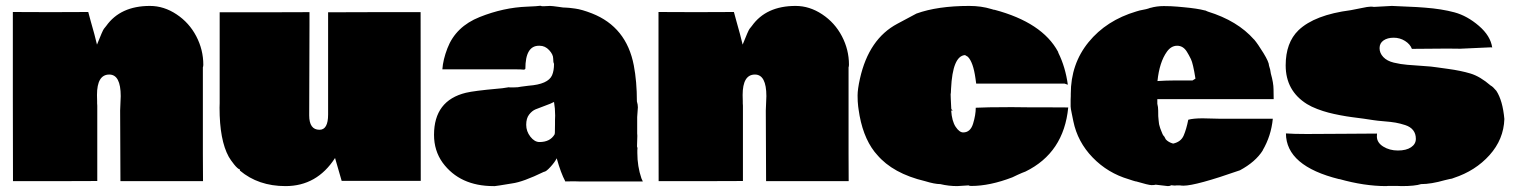

<svg xmlns="http://www.w3.org/2000/svg" viewBox="-20 -626 5248 664"><path d="M154.3 -584 285.2 -584.5Q287.6 -574.2 293.9 -552.2Q300.3 -530.3 306.2 -508.3L315.4 -471.7Q335 -521 339.4 -526.4L347.2 -536.1Q396.5 -605.5 498.5 -605.5Q546.9 -605.5 590.6 -576.4Q634.3 -547.4 658.7 -500.7Q683.1 -454.1 683.1 -402.3Q683.1 -396.5 681.6 -393.1V-92.8L682.1 0.5H396.5L395.5 -243.7L397.5 -293.5Q397.5 -368.2 357.9 -368.2Q315.4 -368.2 315.4 -297.4Q315.4 -281.7 315.9 -275.9V-268.6L316.4 -260.3V0L170.9 0.5H24.9L24.4 -292.5V-584.5Z M1050.3 -537.1 1049.3 -227.1Q1049.3 -177.2 1085 -177.2Q1114.7 -177.2 1114.7 -230V-583.5L1275.4 -584H1434.6L1435.1 -0.5H1161.6L1138.7 -79.6Q1076.2 17.6 967.3 17.6Q873.5 17.6 809.6 -36.1L810.1 -39.6Q801.8 -42 789.6 -57.4Q777.3 -72.8 771 -84Q739.3 -141.6 739.3 -253.4L739.7 -269V-583.5H895L1050.3 -584Z M1739.3 -324.2 1744.1 -323.7H1755.9Q1772.5 -323.7 1781.7 -326.2L1808.1 -329.6Q1875.5 -334.5 1889.2 -365.7Q1896 -381.3 1896 -405.3Q1893.1 -410.2 1893.1 -423.8Q1893.1 -437.5 1879.2 -452.6Q1865.2 -467.8 1846.2 -467.8H1843.8Q1796.9 -467.8 1796.9 -388.2Q1794.4 -384.3 1788.8 -385.3Q1783.2 -386.2 1761.7 -386.2H1509.8Q1512.2 -419.9 1527.3 -459Q1556.2 -534.2 1638.9 -567.1Q1721.7 -600.1 1803.2 -603L1832.5 -604.5L1848.1 -606Q1851.1 -606 1854 -604.5H1860.4L1882.3 -605.5Q1889.2 -605.5 1913.1 -602.1L1927.2 -600.1Q1930.7 -599.6 1938 -599.6Q1945.3 -599.6 1968.8 -596.4Q1992.2 -593.3 2027.3 -579.6Q2146.5 -532.7 2171.9 -399.9Q2182.6 -343.8 2182.6 -275.4Q2186 -264.2 2186 -254.9L2183.6 -221.2V-164.6Q2184.1 -163.6 2184.1 -156.2L2183.1 -123V-118.7Q2184.6 -116.2 2184.6 -111.8L2184.1 -107.4V-97.2Q2184.1 -50.8 2198.2 -9.3L2203.1 1.5H1982.4L1964.8 1Q1945.3 1 1935.1 1.5Q1919.4 -27.8 1905.3 -78.6Q1898.9 -65.4 1883.5 -48.6Q1868.2 -31.7 1860.8 -31.7Q1788.6 3.4 1751 8.3Q1695.3 17.6 1691.2 17.6Q1687 17.6 1687 17.6Q1570.3 17.6 1510.7 -63.5Q1481 -105 1481 -159.7Q1481 -278.3 1591.3 -305.2Q1619.6 -312 1700.7 -319.3L1716.8 -320.8ZM1899.4 -210.9 1899.9 -226.6Q1899.9 -251 1896 -273.4Q1885.3 -267.6 1864.7 -260.3Q1844.2 -252.9 1832 -247.8Q1819.8 -242.7 1809.8 -229.7Q1799.8 -216.8 1799.8 -194.3Q1799.8 -171.9 1814.2 -153.3Q1828.6 -134.8 1845.7 -134.8Q1882.3 -134.8 1897.9 -161.1L1898.9 -166L1899.4 -196.3Z M2387.2 -584 2518.1 -584.5Q2520.5 -574.2 2526.9 -552.2Q2533.2 -530.3 2539.1 -508.3L2548.3 -471.7Q2567.9 -521 2572.3 -526.4L2580.1 -536.1Q2629.4 -605.5 2731.4 -605.5Q2779.8 -605.5 2823.5 -576.4Q2867.2 -547.4 2891.6 -500.7Q2916 -454.1 2916 -402.3Q2916 -396.5 2914.6 -393.1V-92.8L2915 0.5H2629.4L2628.4 -243.7L2630.4 -293.5Q2630.4 -368.2 2590.8 -368.2Q2548.3 -368.2 2548.3 -297.4Q2548.3 -281.7 2548.8 -275.9V-268.6L2549.3 -260.3V0L2403.8 0.5H2257.8L2257.3 -292.5V-584.5Z M3329.6 15.1 3290.5 17.6Q3260.7 17.6 3231.9 10.7Q3212.4 10.7 3179.2 0.5Q3067.9 -25.9 3013.2 -90.8L3004.4 -101.1Q2961.9 -155.8 2949.2 -248L2947.8 -258.3Q2945.8 -273.9 2945.8 -295.7Q2945.8 -317.4 2954.1 -354.5Q2984.9 -491.7 3083.5 -543.9L3149.4 -579.1Q3222.7 -605.5 3332 -605.5Q3373.5 -605.5 3408.7 -594.7L3418.5 -591.8Q3418 -591.8 3418 -592.3H3418.9Q3584.5 -548.3 3639.2 -446.8L3640.1 -443.4Q3664.6 -394 3672.9 -333L3661.6 -336.9H3356L3353.5 -355Q3345.7 -411.1 3327.1 -429.7L3317.4 -435.5Q3274.4 -432.6 3269 -318.4Q3268.6 -302.7 3267.6 -299.8L3268.1 -284.2L3269.5 -255.9Q3269.5 -252.4 3270 -248.5L3274.9 -243.7H3269.5Q3272 -207 3284.9 -187.5Q3297.9 -168 3311 -168Q3335.9 -168 3345.2 -198.2Q3354.5 -228.5 3354.5 -253.4Q3392.1 -255.4 3467.8 -255.4H3486.3L3533.2 -254.9H3580.1L3674.3 -254.4Q3659.2 -97.7 3526.4 -32.7Q3516.6 -29.3 3499.5 -21.5L3481 -12.7Q3403.3 17.1 3338.9 17.1Q3332 17.1 3329.6 15.1Z M3958 -598.6Q3980 -605 4004.9 -605Q4029.8 -605 4052.2 -603L4072.8 -601.1Q4121.1 -596.7 4147 -589.8V-590.3L4157.2 -585.9Q4259.8 -554.2 4316.9 -489.3V-489.7Q4330.1 -474.1 4349.4 -442.6Q4368.7 -411.1 4368.7 -398.9L4372.6 -385.7L4375 -371.6Q4384.3 -338.9 4384.3 -316.9Q4384.3 -294.9 4384.8 -283.2H3982.4V-267.1Q3985.4 -255.9 3985.4 -243.7Q3985.4 -231.4 3985.6 -224.4Q3985.8 -217.3 3986.8 -210.7Q3987.8 -204.1 3988 -200Q3988.3 -195.8 3990.2 -190.2Q3992.2 -184.6 3992.4 -182.6Q3992.7 -180.7 3995.4 -174.8Q3998 -168.9 3999.8 -163.8Q4001.5 -158.7 4006.3 -153.8V-154.3L4011.7 -144Q4021 -133.8 4037.1 -129.4Q4064 -135.3 4073.5 -157.2Q4083 -179.2 4089.4 -211.9Q4106.9 -216.8 4139.2 -216.8L4201.7 -215.3H4381.8Q4376 -155.8 4346.7 -106H4347.2Q4321.8 -65.9 4268.1 -37.1Q4116.2 16.1 4073.2 16.1Q4065.4 16.1 4060.5 15.1H4049.3L4044.9 15.6H4040.5Q4036.6 15.6 4030.8 14.6Q4025.9 17.6 4019 17.6L3976.6 12.7Q3973.1 14.2 3962.6 14.2Q3952.1 14.2 3907.7 1V1.5L3896 -2L3884.3 -5.9Q3811 -27.3 3758.8 -81.3Q3706.5 -135.3 3691.9 -207Q3690.4 -215.8 3686.5 -233.6Q3682.6 -251.5 3682.6 -257.8V-281.2Q3682.6 -289.6 3683.1 -293.9V-301.3Q3683.1 -404.8 3744.6 -480.2Q3806.2 -555.7 3909.7 -586.4L3921.4 -589.8Q3947.3 -594.2 3958.5 -599.1ZM4104 -347.7 4114.3 -354Q4106 -406.7 4098.6 -421.6Q4091.3 -436.5 4084.5 -447.3Q4071.8 -467.8 4051 -467.8Q4030.3 -467.8 4015.6 -447.3Q3989.7 -411.1 3982.9 -345.7Q4014.2 -347.7 4040.5 -347.7Z M5029.8 -457.5 4985.4 -458Q4945.8 -458 4862.8 -457Q4856.9 -473.1 4839.1 -484.4Q4821.3 -495.6 4799.8 -495.6Q4778.3 -495.6 4764.6 -486.1Q4751 -476.6 4751 -459.5Q4751 -442.4 4763.9 -428.7Q4776.9 -415 4800.3 -409.4Q4823.7 -403.8 4846.9 -401.9Q4870.1 -399.9 4901.1 -397.9Q4932.1 -396 4948 -393.3Q4963.9 -390.6 4988.3 -387.7Q5031.7 -381.8 5065.2 -371.8Q5098.6 -361.8 5135.3 -330.1Q5142.6 -326.7 5154.8 -312Q5176.8 -278.3 5182.6 -214.4Q5180.2 -144 5131.3 -89.6Q5082.5 -35.2 5007.8 -10.7Q5002 -7.8 4993.2 -6.8L4976.6 -2.9Q4929.2 10.7 4894.5 10.7Q4873.5 17.6 4827.1 17.6L4814.9 17.1H4779.3L4773.9 17.6Q4698.2 17.6 4611.8 -6.8V-6.3Q4427.7 -51.8 4427.2 -164.6Q4453.1 -162.6 4499 -162.6Q4544.9 -162.6 4623.3 -163.3Q4701.7 -164.1 4742.2 -164.1Q4741.7 -161.1 4741.7 -154.3Q4741.7 -132.8 4763.7 -119.1Q4785.6 -105.5 4814.5 -105.5Q4843.3 -105.5 4859.9 -116.7Q4876.5 -127.9 4876.5 -145.8Q4876.5 -163.6 4867.2 -175.5Q4857.9 -187.5 4839.8 -193.4Q4821.8 -199.2 4806.4 -201.9Q4791 -204.6 4766.6 -206.5Q4742.2 -208.5 4730.5 -210.4Q4718.8 -212.4 4695.8 -215.6Q4672.9 -218.8 4655.5 -220.9Q4638.2 -223.1 4615 -227.5Q4591.8 -231.9 4574 -236.6Q4556.2 -241.2 4535.6 -249Q4515.1 -256.8 4500 -266.1Q4426.3 -312 4426.3 -399.9Q4426.3 -478.5 4470.7 -521.5Q4526.4 -574.7 4651.4 -590.8Q4664.1 -592.8 4687.5 -597.9Q4710.9 -603 4719.7 -603Q4728.5 -603 4731.4 -602.1L4793.5 -605.5L4879.4 -601.6Q4884.3 -601.1 4907.7 -599.6Q4965.8 -595.2 5010 -583.3Q5054.2 -571.3 5094.5 -536.6Q5134.8 -502 5140.6 -461.4L5137.2 -462.4Z"/></svg>

Font: Bowlby One
Style: Regular
Weight: 400
Designer: vernon adams
Foundry: vernon adams
Version: Version 1.001